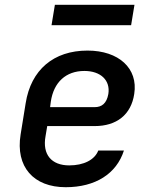

<svg xmlns="http://www.w3.org/2000/svg" viewBox="-20 -771 640 801"><path d="M195 -666H527L541 -751H209ZM254 10C378 10 466 -46 497 -143H390C375 -104 329 -81 269 -81C195 -81 156 -126 170 -203L177 -245H375C466 -245 527 -292 540 -379C557 -486 475 -560 345 -560C204 -560 109 -480 87 -340L66 -210C44 -75 120 10 254 10ZM189 -324 192 -347C204 -428 255 -475 332 -475C400 -475 441 -436 432 -379C425 -339 404 -324 375 -324Z"/></svg>

Font: JetBrains Mono SemiBold
Style: Italic
Weight: 472
Italic angle: -9°
Monospace: yes
Designer: Philipp Nurullin, Konstantin Bulenkov
Foundry: JetBrains
Version: Version 2.305